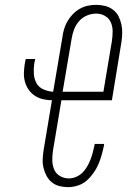

<svg xmlns="http://www.w3.org/2000/svg" viewBox="-20 -763 540 791"><path d="M261 8Q242 8 224.5 3.5Q207 -1 193.5 -12Q180 -23 171.5 -39Q163 -55 159 -72.5Q155 -90 156 -109Q157 -128 160 -147L194 -350Q175 -350 156.5 -354.5Q138 -359 123 -369Q108 -379 98 -393.5Q88 -408 83 -425.5Q78 -443 78.5 -462Q79 -481 82 -500L86 -520H125L121 -500Q118 -479 119.5 -458Q121 -437 130.5 -420Q140 -403 159.5 -394.5Q179 -386 199 -385L237 -609Q239 -626 244 -643Q249 -660 258 -675.5Q267 -691 280 -704.5Q293 -718 309 -727Q325 -736 342 -739.5Q359 -743 376 -743Q395 -743 413 -738.5Q431 -734 445.5 -723Q460 -712 468 -696.5Q476 -681 480 -663Q484 -645 483.5 -626Q483 -607 480 -588L441 -350H233L198 -141Q195 -121 195.5 -101Q196 -81 203.5 -64Q211 -47 227.5 -37.5Q244 -28 264 -28Q279 -28 294 -34.5Q309 -41 320 -52Q331 -63 339 -77Q347 -91 352.5 -105Q358 -119 362 -134Q366 -149 369 -163L370 -170H409L408 -162Q404 -143 398.5 -123.5Q393 -104 385 -85.5Q377 -67 364.5 -49.5Q352 -32 336.5 -18.5Q321 -5 300.5 1.5Q280 8 261 8ZM238 -385H406L441 -594Q444 -614 444 -634Q444 -654 436.5 -671Q429 -688 412.5 -697.5Q396 -707 376 -707Q357 -707 338 -699Q319 -691 305.5 -675.5Q292 -660 285 -641Q278 -622 275 -603Z"/></svg>

Font: Iosevka Extralight Oblique
Style: Regular
Weight: 200
Italic angle: -9°
Monospace: yes
Designer: Belleve Invis
Foundry: Belleve Invis
Version: Version 32.5.0; ttfautohint (v1.8.4)